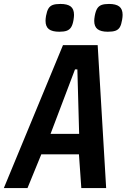

<svg xmlns="http://www.w3.org/2000/svg" viewBox="-28 -954 648 974"><path d="M291.5 -725H467.5L510.5 0H384.5L372.5 -171H181.5L111.5 0H-8.5ZM373.5 -275 364.5 -602H352.5L228.5 -275ZM203 -848.5Q203 -858.5 205.5 -873.5Q210 -898 217.8 -910.8Q225.5 -923.5 239.5 -928.8Q253.5 -934 278.5 -934Q314 -934 330.8 -921Q347.5 -908 347.5 -878.5Q347.5 -869 345 -853Q341 -829 333 -816.2Q325 -803.5 311 -798.2Q297 -793 273 -793Q237 -793 220 -806Q203 -819 203 -848.5ZM450 -848Q450 -857.5 452.5 -872.5Q457 -897.5 465 -910.5Q473 -923.5 487 -928.8Q501 -934 525 -934Q560 -934 577 -921Q594 -908 594 -878.5Q594 -868.5 591.5 -853.5Q587.5 -829 580 -816.2Q572.5 -803.5 558.2 -798.2Q544 -793 519 -793Q484 -793 467 -806Q450 -819 450 -848Z"/></svg>

Font: JuliaMono BoldItalic
Style: Regular
Weight: 700
Italic angle: -9°
Monospace: yes
Designer: cormullion
Foundry: corm
Version: Version 0.049; ttfautohint (v1.8.4)